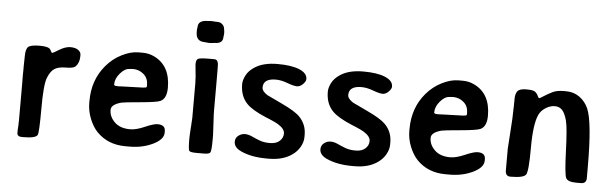

<svg xmlns="http://www.w3.org/2000/svg" viewBox="-47 -874 3317 1040"><g transform="rotate(5 1611.5 -354.0)"><path d="M73.2 -382.8Q73.2 -382.8 74.2 -435.1Q74.2 -474.1 87.6 -486.8Q101.1 -499.5 150.9 -499.5Q200.7 -499.5 209 -482.9Q217.3 -466.3 220.5 -466.3Q223.6 -466.3 256.6 -486.3Q289.6 -506.3 316.7 -506.3Q343.8 -506.3 358.9 -495.4Q374 -484.4 374 -469.2V-461.9Q374 -425.8 353.5 -405.3Q342.3 -394 302 -394Q261.7 -394 240.2 -380.6Q218.8 -367.2 203.6 -329.3Q188.5 -291.5 188.5 -160.9Q188.5 -30.3 181.2 -17.1Q170.9 1.5 104.5 1.5H97.2Q70.8 1.5 70.8 -18.1V-33.2L72.3 -57.6Q73.2 -74.2 73.2 -90.8V-293.9L72.8 -311.5Q72.8 -324.7 72.8 -337.9L73.2 -356Z M747.6 -332V-338.9L747.1 -341.3Q747.1 -375.5 722.4 -396.7Q697.8 -418 664.6 -418L662.1 -417.5H654.3Q647 -416 644 -416Q620.1 -416 595 -386.7Q569.8 -357.4 569.8 -327.1V-325.2Q569.8 -317.9 588.4 -317.9H603L605.5 -318.4L726.1 -322.3L734.4 -323.2Q747.6 -323.2 747.6 -332ZM562.5 -187Q562.5 -149.4 592.5 -120.4Q622.6 -91.3 676.8 -91.3Q709.5 -91.3 755.9 -111.6Q802.2 -131.8 823.2 -131.8Q865.2 -131.8 865.2 -98.1V-89.4Q865.2 -52.2 808.8 -24.9Q752.4 2.4 682.6 2.4H659.2Q564 2.4 503.4 -60.1Q478.5 -85.9 461.4 -128.2Q444.3 -170.4 444.3 -213.9V-225.6Q444.3 -339.8 512.7 -420.4Q548.3 -462.4 596.2 -486.3Q644 -510.3 686 -510.3H707.5Q708.5 -510.3 710 -510.3Q743.2 -510.3 772 -496.1Q861.3 -453.1 861.3 -333.5Q861.3 -275.4 828.6 -259.3Q810.1 -250 720.7 -242.2Q631.3 -234.4 617.7 -231Q562.5 -216.3 562.5 -187Z M1127.4 -73.7Q1127.4 -12.7 1120.8 -3.9Q1114.3 4.9 1085.9 4.9H1045.4Q1012.2 4.9 1006.6 -2.9Q1001 -10.7 1001 -70.8L1002 -96.2L1003.9 -127.9L1004.9 -140.1Q1005.9 -152.3 1005.9 -159.2L1006.8 -171.9L1007.3 -185.1V-371.6L1006.3 -390.6Q1005.9 -397 1005.9 -403.3L999.5 -470.7V-476.6Q999.5 -497.1 1010.3 -503.2Q1021 -509.3 1071.3 -509.3H1099.6Q1116.2 -509.3 1120.1 -485.8Q1121.1 -480 1121.1 -387.2V-227.5L1121.6 -208.5L1127.4 -100.1ZM992.7 -674.8Q992.7 -712.4 1046.4 -712.4L1056.2 -713.4H1074.2Q1081.5 -711.9 1098.1 -711.9Q1114.7 -711.9 1125.7 -700.9Q1136.7 -689.9 1136.7 -676.3L1137.2 -673.8L1138.2 -669.9L1139.2 -659.2V-648.4L1137.2 -633.3Q1137.2 -597.2 1093.3 -597.2Q1088.4 -596.2 1085.9 -596.2L1071.3 -594.7H1058.1L1038.1 -596.7Q990.7 -596.7 990.7 -647V-659.7Z M1440.4 -428.2Q1372.1 -428.2 1372.1 -379.4Q1372.1 -359.4 1401.9 -340.3Q1405.8 -337.9 1481.4 -302.5Q1557.1 -267.1 1582.5 -240.7Q1621.6 -200.7 1621.6 -144V-131.8Q1621.6 -104.5 1606.4 -77.9Q1591.3 -51.3 1565.4 -33.2Q1516.1 2 1439.9 2H1427.2Q1344.2 2 1287.1 -24.4Q1247.6 -42.5 1247.6 -73.7Q1247.6 -94.7 1263.9 -107.2Q1280.3 -119.6 1299.3 -119.6Q1318.4 -119.6 1338.9 -109.9Q1359.4 -100.1 1382.3 -91.6Q1405.3 -83 1438.2 -83Q1471.2 -83 1490.2 -99.9Q1509.3 -116.7 1509.3 -141.4Q1509.3 -166 1472.2 -189Q1459 -197.3 1426.8 -210.9L1402.8 -220.7Q1330.1 -251.5 1300.3 -281.2Q1260.3 -321.3 1260.3 -387.7Q1260.3 -409.2 1273.9 -436Q1287.6 -462.9 1319.8 -483.4Q1366.2 -513.2 1442.6 -513.2Q1519 -513.2 1561.8 -495.1Q1604.5 -477.1 1604.5 -445.3Q1604.5 -432.6 1589.1 -417.2Q1573.7 -401.9 1556.9 -401.9Q1540 -401.9 1504.6 -415Q1469.2 -428.2 1440.4 -428.2Z M1906.2 -428.2Q1837.9 -428.2 1837.9 -379.4Q1837.9 -359.4 1867.7 -340.3Q1871.6 -337.9 1947.3 -302.5Q2022.9 -267.1 2048.3 -240.7Q2087.4 -200.7 2087.4 -144V-131.8Q2087.4 -104.5 2072.3 -77.9Q2057.1 -51.3 2031.2 -33.2Q1981.9 2 1905.8 2H1893.1Q1810.1 2 1752.9 -24.4Q1713.4 -42.5 1713.4 -73.7Q1713.4 -94.7 1729.7 -107.2Q1746.1 -119.6 1765.1 -119.6Q1784.2 -119.6 1804.7 -109.9Q1825.2 -100.1 1848.1 -91.6Q1871.1 -83 1904.1 -83Q1937 -83 1956.1 -99.9Q1975.1 -116.7 1975.1 -141.4Q1975.1 -166 1938 -189Q1924.8 -197.3 1892.6 -210.9L1868.7 -220.7Q1795.9 -251.5 1766.1 -281.2Q1726.1 -321.3 1726.1 -387.7Q1726.1 -409.2 1739.7 -436Q1753.4 -462.9 1785.6 -483.4Q1832 -513.2 1908.4 -513.2Q1984.9 -513.2 2027.6 -495.1Q2070.3 -477.1 2070.3 -445.3Q2070.3 -432.6 2054.9 -417.2Q2039.6 -401.9 2022.7 -401.9Q2005.9 -401.9 1970.5 -415Q1935.1 -428.2 1906.2 -428.2Z M2487.8 -332V-338.9L2487.3 -341.3Q2487.3 -375.5 2462.6 -396.7Q2438 -418 2404.8 -418L2402.3 -417.5H2394.5Q2387.2 -416 2384.3 -416Q2360.4 -416 2335.2 -386.7Q2310.1 -357.4 2310.1 -327.1V-325.2Q2310.1 -317.9 2328.6 -317.9H2343.3L2345.7 -318.4L2466.3 -322.3L2474.6 -323.2Q2487.8 -323.2 2487.8 -332ZM2302.7 -187Q2302.7 -149.4 2332.8 -120.4Q2362.8 -91.3 2417 -91.3Q2449.7 -91.3 2496.1 -111.6Q2542.5 -131.8 2563.5 -131.8Q2605.5 -131.8 2605.5 -98.1V-89.4Q2605.5 -52.2 2549.1 -24.9Q2492.7 2.4 2422.9 2.4H2399.4Q2304.2 2.4 2243.7 -60.1Q2218.8 -85.9 2201.7 -128.2Q2184.6 -170.4 2184.6 -213.9V-225.6Q2184.6 -339.8 2252.9 -420.4Q2288.6 -462.4 2336.4 -486.3Q2384.3 -510.3 2426.3 -510.3H2447.8Q2448.7 -510.3 2450.2 -510.3Q2483.4 -510.3 2512.2 -496.1Q2601.6 -453.1 2601.6 -333.5Q2601.6 -275.4 2568.8 -259.3Q2550.3 -250 2460.9 -242.2Q2371.6 -234.4 2357.9 -231Q2302.7 -216.3 2302.7 -187Z M3134.3 -13.7H3110.4Q3063.5 -13.7 3053.5 -33.7Q3043.5 -53.7 3039.1 -179.7Q3034.7 -305.7 3024.7 -343.8Q3014.6 -381.8 2999.3 -399.2Q2983.9 -416.5 2958.5 -416.5Q2933.1 -416.5 2908.2 -400.6Q2883.3 -384.8 2872.6 -361.3Q2848.6 -308.6 2848.6 -180.9Q2848.6 -53.2 2835.7 -34.2Q2822.8 -15.1 2751.5 -15.1Q2724.1 -15.1 2724.1 -46.9V-164.6Q2724.1 -174.8 2730.2 -255.9Q2736.3 -336.9 2736.3 -381.8L2736.8 -395Q2737.3 -408.2 2737.3 -436.5Q2737.3 -464.8 2748.8 -479.2Q2760.3 -493.7 2796.9 -493.7Q2833.5 -493.7 2844.2 -485.4Q2855 -477.1 2860.6 -464.6Q2866.2 -452.1 2869.6 -452.1Q2873 -452.1 2894.5 -466.1Q2916 -480 2939.5 -491.2Q2962.9 -502.4 2999 -502.4H3011.7Q3054.7 -502.4 3086.2 -479Q3117.7 -455.6 3133.3 -419.9Q3164.6 -348.1 3164.6 -102.5V-43Q3164.6 -13.7 3134.3 -13.7Z"/></g></svg>

Font: Averia Sans
Style: Bold
Weight: 700
Version: Version 1.0